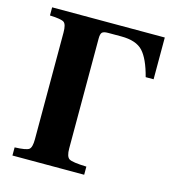

<svg xmlns="http://www.w3.org/2000/svg" viewBox="-104 -779 783 866"><g transform="rotate(15 287.0 -346.0)"><path d="M33 0V-38Q87 -40 99.5 -49.5Q112 -59 112 -97V-595Q112 -633 99.5 -642.5Q87 -652 33 -654V-692H559V-497H522Q501 -578 469.5 -612Q438 -646 368 -646H307Q286 -646 279 -639Q272 -632 272 -610V-97Q272 -59 287 -49.5Q302 -40 368 -38V0Z"/></g></svg>

Font: Heuristica
Style: Bold
Weight: 700
Version: Version 1.0.2